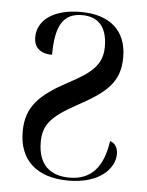

<svg xmlns="http://www.w3.org/2000/svg" viewBox="-45 -582 480 629"><g transform="rotate(5 195.0 -267.0)"><path d="M203 10C308 10 354 -45 354 -90C354 -108 347 -125 328 -131C316 -45 277 0 206 0C144 0 102 -32 102 -108C102 -166 129 -195 212 -240C302 -289 347 -325 347 -408C347 -497 290 -544 196 -544C106 -544 54 -505 54 -448C54 -417 73 -396 114 -396C114 -493 140 -534 201 -534C257 -534 284 -499 284 -437C284 -378 249 -349 175 -310C84 -261 40 -220 40 -137C40 -44 98 10 203 10Z"/></g></svg>

Font: Noto Serif Display Condensed
Style: Regular
Weight: 400
Width: 3
Designer: Monotype Design Team
Foundry: Monotype Imaging Inc.
Version: Version 2.009